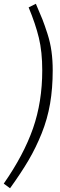

<svg xmlns="http://www.w3.org/2000/svg" viewBox="-32 -855 317 1013"><path d="M157.2 -835Q180.2 -782.2 191.7 -753.2Q203.1 -724.1 218.3 -677.2Q233.4 -630.4 239.7 -583.7Q246.1 -537.1 246.1 -483.9Q246.1 -388.7 232.2 -307.9Q218.3 -227.1 188 -151.6Q157.7 -76.2 118.9 -10Q80.1 56.2 21 138.2L-12.2 113.8Q93.3 -37.6 142.1 -177.5Q190.9 -317.4 190.9 -483.9Q190.9 -581.5 173.1 -655.3Q155.3 -729 119.1 -815.9Z"/></svg>

Font: Fira Sans Compressed Light
Style: Italic
Weight: 300
Width: 3
Italic angle: -8°
Designer: Carrois Corporate & Edenspiekermann AG
Foundry: Carrois Corporate GbR & Edenspiekermann AG
Version: Version 4.203;PS 004.203;hotconv 1.0.88;makeotf.lib2.5.64775